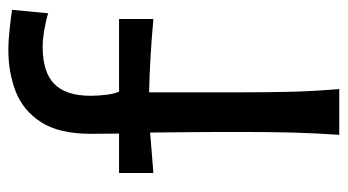

<svg xmlns="http://www.w3.org/2000/svg" viewBox="-206 -625 831 459"><g transform="rotate(-90 209.5 -395.5)"><path d="M116.7 0Q120.6 -58.1 122.1 -112.3Q123.5 -166.5 123.5 -231.9V-284.2Q123.5 -321.8 123 -363.3Q122.6 -404.8 122.1 -452.1L25.4 -444.3V-526.4H119.6Q119.6 -543.5 119.4 -560.1Q119.1 -576.7 119.1 -593.8Q119.1 -669.9 147 -712.9Q174.8 -755.9 220.2 -773.4Q265.6 -791 318.4 -791Q342.3 -791 370.8 -787.8Q399.4 -784.7 415.5 -782.2L407.2 -695.8Q390.6 -701.2 367.4 -705.1Q344.2 -709 327.1 -709Q266.6 -709 238.3 -681.2Q210 -653.3 210 -594.2Q210 -576.2 212.6 -555.7Q215.3 -535.2 220.2 -526.4H393.6V-444.3Q303.2 -452.6 218.3 -454.6V-231.9Q218.3 -166.5 219.7 -112.3Q221.2 -58.1 226.1 0Z"/></g></svg>

Font: Pinar-DS1-FD Medium
Style: Regular
Weight: 500
Designer: Amin Abedi
Version: Version 3.000